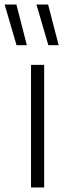

<svg xmlns="http://www.w3.org/2000/svg" viewBox="-70 -828 282 848"><path d="M67 0V-541.5H125V0ZM3 -628.5 -49.5 -808H2.5L48.5 -628.5ZM143.5 -628.5 91 -808H142.5L189 -628.5Z"/></svg>

Font: Encode Sans Condensed Light
Style: Regular
Weight: 300
Width: 3
Designer: Multiple Designers
Foundry: Impallari Type
Version: Version 2.000